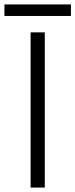

<svg xmlns="http://www.w3.org/2000/svg" viewBox="-52 -846 340 866"><path d="M86 0H150V-700H86ZM-32 -774H268V-826H-32Z"/></svg>

Font: Meta Space Light
Style: Regular
Weight: 300
Designer: Meta Pool / Florian Karsten
Foundry: Meta Pool / Florian Karsten
Version: Version 2.000;Glyphs 3.1.1 (3137)